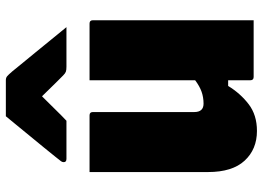

<svg xmlns="http://www.w3.org/2000/svg" viewBox="-138 -728 877 640"><g transform="rotate(-90 300.0 -407.5)"><path d="M236 -547Q247 -547 247 -536V-198Q247 -167 275 -167Q296 -167 314.5 -173.5Q333 -180 353 -195V-547H542Q553 -547 553 -536V0H364Q353 0 353 -11V-85H334Q309 -44 273 -16.5Q237 11 184 11Q123 11 85 -30Q47 -71 47 -152V-547ZM233 -826H353Q361 -826 366 -822Q371 -818 383 -804Q390 -795 407 -774.5Q424 -754 446 -727Q468 -700 490 -673Q512 -646 530 -624H398Q387 -624 381.5 -626Q376 -628 369 -635Q361 -643 344.5 -659.5Q328 -676 300 -705H299Q271 -677 252.5 -658Q234 -639 218 -624H91Q80 -624 80 -633Q80 -638 83 -642Q86 -646 98 -661Q109 -675 127.5 -697.5Q146 -720 166.5 -745Q187 -770 205 -792Q223 -814 233 -826Z"/></g></svg>

Font: Recursive Sn Lnr St Blk
Style: Regular
Weight: 900
Version: Version 1.079;hotconv 1.0.112;makeotfexe 2.5.65598; ttfautoh